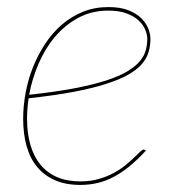

<svg xmlns="http://www.w3.org/2000/svg" viewBox="-20 -517 500 543"><path d="M405.5 -407Q405.5 -387.5 400.2 -369.8Q395 -352 381.2 -336Q367.5 -320 343 -306Q318.5 -292 280.2 -279.8Q242 -267.5 188 -257.2Q134 -247 61 -239Q56.5 -209.5 56.5 -181Q56.5 -140 66 -107.2Q75.5 -74.5 94.2 -51.5Q113 -28.5 141.2 -16.2Q169.5 -4 207.5 -4Q236 -4 259.2 -10.8Q282.5 -17.5 301 -27.5Q319.5 -37.5 333.8 -49Q348 -60.5 358.2 -70.5Q368.5 -80.5 375.5 -87.2Q382.5 -94 386.5 -94Q389.5 -94 391.5 -92L392.5 -91Q369 -65.5 346.8 -47.2Q324.5 -29 302 -17Q279.5 -5 256 0.5Q232.5 6 206.5 6Q166.5 6 136.2 -7Q106 -20 85.8 -44Q65.5 -68 55.5 -102.8Q45.5 -137.5 45.5 -181Q45.5 -217 52.5 -254.8Q59.5 -292.5 73.5 -327.5Q87.5 -362.5 108 -393.5Q128.5 -424.5 155.2 -447.5Q182 -470.5 214.8 -483.8Q247.5 -497 286.5 -497Q321.5 -497 344.5 -487.5Q367.5 -478 381 -464Q394.5 -450 400 -434.5Q405.5 -419 405.5 -407ZM286.5 -487Q239 -487 201.2 -466.5Q163.5 -446 135.2 -412.5Q107 -379 88.8 -336.2Q70.5 -293.5 62.5 -249Q136.5 -257 190 -267.2Q243.5 -277.5 280.5 -289.5Q317.5 -301.5 340.2 -315.2Q363 -329 375.5 -344Q388 -359 392.2 -374.8Q396.5 -390.5 396.5 -407Q396.5 -419 390.8 -433Q385 -447 372.2 -459Q359.5 -471 338.2 -479Q317 -487 286.5 -487Z"/></svg>

Font: Lato Hairline
Style: Italic
Weight: 100
Italic angle: -7°
Designer: Lukasz Dziedzic
Foundry: tyPoland Lukasz Dziedzic
Version: Version 2.007; 2014-02-27